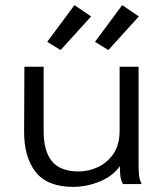

<svg xmlns="http://www.w3.org/2000/svg" viewBox="-20 -717 640 748"><path d="M265 11Q164 11 118.5 -47.5Q73 -106 74 -207L75 -457H150V-207Q150 -127 183 -88Q216 -49 286 -49Q325 -49 361.5 -66Q398 -83 422 -118Q446 -153 446 -208V-457H520V-71Q520 -53 521.5 -35.5Q523 -18 532 0H459Q450 -17 448.5 -35Q447 -53 447 -70Q421 -32 370 -10.5Q319 11 265 11ZM402 -522 350 -554 456 -697 521 -653ZM216 -522 164 -554 270 -697 335 -653Z"/></svg>

Font: Inconsolata Expanded
Style: Regular
Weight: 400
Width: 7
Monospace: yes
Designer: Raph Levien, Cyreal, Brenton Simpson
Foundry: Raph Levien, Cyreal, Google
Version: Version 3.000; ttfautohint (v1.8.2.53-6de2)